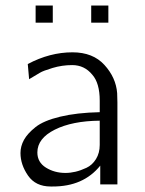

<svg xmlns="http://www.w3.org/2000/svg" viewBox="-20 -677 532 705"><path d="M55.2 -115.2Q55.2 -140.1 68.1 -163.6Q81.1 -187 110.6 -210.4Q140.1 -233.9 200.7 -248.5Q261.2 -263.2 346.2 -265.1V-307.1Q346.2 -372.1 318.8 -402.8Q290 -438 245.1 -438Q208 -438 173.1 -427.5Q138.2 -417 126.7 -409.9Q115.2 -402.8 86.9 -386.2L82 -441.9Q163.1 -484.9 246.1 -484.9Q321.3 -484.9 363.5 -438.5Q405.8 -392.1 410.2 -335L411.1 -300.8V0H348.1V-68.8Q286.1 8.3 172.9 7.8H166Q110.8 7.8 83 -32.2Q55.2 -72.3 55.2 -115.2ZM110.8 -593.8V-656.7H173.8V-593.8ZM117.2 -117.2Q117.2 -81.1 148.7 -61.5Q180.2 -42 220.2 -42Q238.3 -42 257.1 -46.4Q275.9 -50.8 297.4 -60.8Q318.8 -70.8 332.5 -93Q346.2 -115.2 346.2 -145V-233.9Q245.1 -232.9 181.2 -200.9Q117.2 -168.9 117.2 -117.2ZM314.9 -593.8V-656.7H377.9V-593.8Z"/></svg>

Font: CMU Bright
Style: Roman
Weight: 500
Version: Version 0.7.0